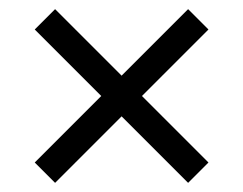

<svg xmlns="http://www.w3.org/2000/svg" viewBox="-20 -590 532 420"><path d="M100.5 -190 56 -234.5 201.5 -380 56 -525.5 100.5 -570 246 -424.5 391.5 -570 436 -525.5 290.5 -380 436 -234.5 391.5 -190 246 -335.5Z"/></svg>

Font: Encode Sans Semi Condensed
Style: Regular
Weight: 400
Width: 4
Designer: Multiple Designers
Foundry: Impallari Type
Version: Version 2.000